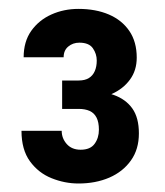

<svg xmlns="http://www.w3.org/2000/svg" viewBox="-20 -737 374 436"><path d="M121.1 -554.2H158.7Q172.9 -554.2 181.9 -559.8Q190.9 -565.4 195.3 -575.7Q199.7 -585.9 199.7 -599.6Q199.7 -614.7 190.9 -627.4Q182.1 -640.1 160.2 -640.1Q145.5 -640.1 135 -631.3Q124.5 -622.6 124.5 -606.9H33.7Q33.7 -642.6 51 -667Q68.4 -691.4 96.7 -704.1Q125 -716.8 158.2 -716.8Q197.3 -716.8 227.1 -704.1Q256.8 -691.4 273.7 -666.7Q290.5 -642.1 290.5 -606Q290.5 -577.1 275.1 -556.2Q259.8 -535.2 233.4 -523.4Q207 -511.7 173.3 -511.7H121.1ZM121.1 -489.7V-531.2H173.3Q210.4 -531.2 238 -521.5Q265.6 -511.7 280.5 -490.7Q295.4 -469.7 295.4 -434.1Q295.4 -397.9 277.3 -372.6Q259.3 -347.2 228.3 -333.7Q197.3 -320.3 158.2 -320.3Q127 -320.3 97.2 -332.3Q67.4 -344.2 48.1 -370.6Q28.8 -397 28.8 -439.9H120.1Q120.1 -422.9 131.6 -409.9Q143.1 -397 163.1 -397Q185.1 -397 194.8 -410.4Q204.6 -423.8 204.6 -442.4Q204.6 -459.5 199.2 -470Q193.8 -480.5 183.6 -485.1Q173.3 -489.7 158.7 -489.7Z"/></svg>

Font: Roboto Condensed SemiBold
Style: Regular
Weight: 600
Designer: Christian Robertson
Foundry: Google
Version: Version 3.008; 2023